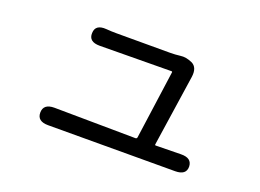

<svg xmlns="http://www.w3.org/2000/svg" viewBox="-80 -684 1160 857"><g transform="rotate(20 500.0 -255.0)"><path d="M201 -8Q149 -8 149 -49Q149 -91 201 -91L587 -87Q594 -87 595 -94L640 -418Q641 -423 636 -423L296 -420Q243 -420 245 -462Q246 -504 299 -500Q322 -498 347 -498H602Q626 -498 650 -501Q676 -505 707 -491Q737 -476 730 -429L680 -92Q679 -87 684 -87L803 -89Q855 -90 856 -49Q856 -9 804 -9Z"/></g></svg>

Font: Resource Han Rounded CN
Style: Regular
Weight: 400
Designer: Cyano Hao (round all glyphs); Ryoko NISHIZUKA  (kana, bopomofo & ideographs); Paul D. Hunt (Latin, Greek & Cyrillic); Sa
Foundry: Cyano Hao
Version: 0.990